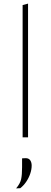

<svg xmlns="http://www.w3.org/2000/svg" viewBox="-20 -759 280 1061"><path d="M105 0Q105 -56.5 105 -108.5Q105 -160.5 105 -221V-494Q105 -558 105 -617.5Q105 -677 105 -731L135 -739Q135 -677.5 135 -617.8Q135 -558 135 -494V-221Q135 -160.5 135 -108.5Q135 -56.5 135 0ZM69 282Q91.5 255.5 96.8 231.2Q102 207 102 165Q102 153 102 140.5Q102 128 102 116L123 115Q139.5 115.5 147.2 127Q155 138.5 155 156Q155 177.5 147 201Q139 224.5 124.8 245.5Q110.5 266.5 92 281Z"/></svg>

Font: Commissioner Thin
Style: Regular
Weight: 100
Designer: Kostas Bartsokas
Foundry: Kostas Bartsokas
Version: Version 1.001;gftools[0.9.23]